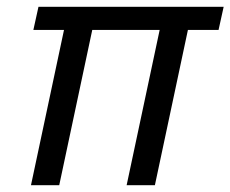

<svg xmlns="http://www.w3.org/2000/svg" viewBox="-20 -544 677 564"><path d="M93 -524H637L622 -456H532L435 0H352L449 -456H251L154 0H71L168 -456H78Z"/></svg>

Font: Fragment Mono SC
Style: Italic
Weight: 400
Italic angle: -12°
Monospace: yes
Designer: Wei Huang based on Nimbus Sans by URW Studio, based on Helvetica by Max Miedinger.
Foundry: Wei Huang
Version: Version 1.012; ttfautohint (v1.8.4.7-5d5b)